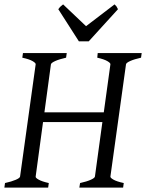

<svg xmlns="http://www.w3.org/2000/svg" viewBox="-20 -858 668 878"><path d="M282.2 -594.2Q251.5 -587.4 232.9 -579.1Q214.4 -570.8 212.9 -564L183.1 -344.2H454.6L484.9 -564Q485.8 -569.8 470.7 -578.6Q455.6 -587.4 424.8 -594.2L426.8 -615.2H627.9L625 -594.2Q594.2 -587.4 575.7 -579.1Q557.1 -570.8 556.2 -564L484.9 -50.8Q483.9 -44.9 499 -36.4Q514.2 -27.8 545.9 -21L543 0H342.8L346.2 -21Q377 -27.8 395 -35.9Q413.1 -43.9 414.1 -50.8L448.2 -299.8H176.8L143.1 -50.8Q141.6 -44.9 157 -36.4Q172.4 -27.8 203.1 -21L200.2 0H0L2.9 -21Q33.7 -27.8 52.2 -35.9Q70.8 -43.9 71.8 -50.8L143.1 -564Q144 -569.8 128.9 -578.6Q113.8 -587.4 82 -594.2L85 -615.2H285.2ZM385.7 -668.9H340.8L246.6 -815.9Q253.4 -825.2 257.3 -828.6Q261.2 -832 268.6 -837.9L373.5 -738.3L503.9 -837.9Q509.8 -832.5 512.5 -828.9Q515.1 -825.2 519.5 -815.9Z"/></svg>

Font: Gentium Plus Phon
Style: Italic
Weight: 400
Italic angle: -8°
Designer: J. Victor Gaultney, Annie Olsen, Iska Routamaa, Becca Hirsbrunner
Foundry: SIL International
Version: Version 5.000